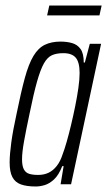

<svg xmlns="http://www.w3.org/2000/svg" viewBox="-20 -669 389 697"><path d="M110 8Q77 8 56 0.5Q35 -7 25 -26Q15 -45 15 -79Q15 -108 21 -152Q27 -196 40 -255Q56 -334 70 -385.5Q84 -437 101.5 -466Q119 -495 143 -506.5Q167 -518 200 -518Q223 -518 242 -512.5Q261 -507 272.5 -491Q284 -475 284 -442H288L306 -510H347L238 0H200L211 -66H206Q193 -33 176 -17.5Q159 -2 142 3Q125 8 110 8ZM118 -34Q140 -34 156.5 -42Q173 -50 186 -66.5Q199 -83 207 -108Q214 -126 222 -154Q230 -182 238 -215.5Q246 -249 253 -283.5Q260 -318 264.5 -349.5Q269 -381 269 -404Q269 -443 255 -459.5Q241 -476 210 -476Q185 -476 168.5 -468.5Q152 -461 139.5 -439Q127 -417 114.5 -373Q102 -329 87 -255Q74 -194 67 -154.5Q60 -115 60 -91Q60 -67 66.5 -54.5Q73 -42 86 -38Q99 -34 118 -34ZM151 -613 159 -649H349L341 -613Z"/></svg>

Font: Saira UltraCondensed Light
Style: Italic
Weight: 300
Width: 1
Italic angle: -12°
Designer: Hector Gatti with collaboration of the Omnibus-Type team
Foundry: Omnibus-Type
Version: Version 1.101